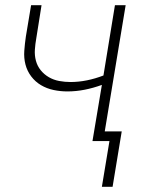

<svg xmlns="http://www.w3.org/2000/svg" viewBox="-20 -540 540 735"><path d="M370 175 399 0H334L370 -215Q337 -203 304 -196.5Q271 -190 238 -190Q211 -190 185 -195.5Q159 -201 137 -214Q115 -227 99.5 -247.5Q84 -268 77.5 -293Q71 -318 73 -345.5Q75 -373 79 -400L99 -520H139L119 -394Q115 -372 113.5 -350Q112 -328 117.5 -307.5Q123 -287 136 -271Q149 -255 167 -244.5Q185 -234 206.5 -230Q228 -226 250 -226Q281 -226 313 -232.5Q345 -239 376 -251L420 -520H461L381 -37H446L411 175Z"/></svg>

Font: Iosevka SS04 XLt Obl
Style: Regular
Weight: 200
Italic angle: -9°
Monospace: yes
Designer: Belleve Invis
Foundry: Belleve Invis
Version: Version 19.0.0; ttfautohint (v1.8.4)